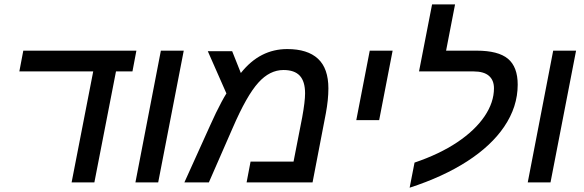

<svg xmlns="http://www.w3.org/2000/svg" viewBox="-20 -833 2669 877"><path d="M509.8 -506.8 411.1 0H307.1L405.8 -506.8H68.4L86.4 -601.6H603L585 -506.8Z M819.3 -601.6 702.6 0H598.6L714.8 -601.6Z M1292 -608.9Q1384.8 -608.9 1432.4 -564.7Q1480 -520.5 1480 -429.2Q1480 -403.8 1477.1 -375Q1474.1 -346.2 1468.3 -314.9L1407.7 0H1106.4L1124.5 -94.7H1320.8L1360.4 -297.4Q1373.5 -369.1 1373.5 -406.7Q1373.5 -460.9 1349.4 -487.1Q1325.2 -513.2 1274.9 -513.2Q1211.9 -513.2 1160.2 -455.6Q1106.9 -397 1043 -249L934.1 0H822.3L939.5 -259.3Q952.6 -289.1 966.1 -316.7Q979.5 -344.2 991.9 -367.4Q1004.4 -390.6 1014.2 -406.2L929.2 -599.1H1040.5L1080.1 -499.5Q1124.5 -555.2 1177.2 -582Q1230 -608.9 1292 -608.9Z M1773.4 -601.6 1711.9 -284.2H1607.4L1668.9 -601.6Z M2236.3 -429.7Q2236.3 -466.8 2213.1 -486.8Q2189.9 -506.8 2142.6 -506.8H1894L1953.6 -813H2058.6L2017.6 -601.6H2157.2Q2255.9 -601.6 2300.3 -564.5Q2344.7 -527.3 2344.7 -446.3Q2344.7 -345.2 2282.7 -253.9Q2224.1 -167.5 2114.3 -96.4Q2004.4 -25.4 1851.1 24.4L1873.5 -90.3Q1987.3 -128.9 2068.4 -183.1Q2149.9 -237.8 2193.1 -301.5Q2236.3 -365.2 2236.3 -429.7Z M2611.3 -601.6 2494.6 0H2390.6L2506.8 -601.6Z"/></svg>

Font: Arimo Medium
Style: Italic
Weight: 500
Italic angle: -12°
Designer: Steve Matteson
Foundry: Monotype Imaging Inc.
Version: Version 1.33